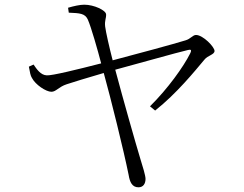

<svg xmlns="http://www.w3.org/2000/svg" viewBox="-20 -766 1040 818"><path d="M123 -491 103 -482C107 -459 110 -443 116 -434C131 -405 176 -375 199 -375C219 -375 230 -396 264 -407C284 -414 360 -437 422 -455C452 -347 507 -125 528 -21C533 10 543 32 570 32C590 32 600 17 600 -4C600 -18 588 -57 578 -89C558 -155 506 -338 471 -469C565 -494 733 -542 781 -553C793 -556 798 -554 790 -538C762 -482 695 -388 619 -313L641 -295C733 -368 809 -462 851 -512C865 -530 894 -533 894 -549C894 -566 845 -617 815 -617C801 -617 792 -600 770 -594C726 -580 555 -534 460 -509C446 -563 431 -629 428 -653C425 -679 433 -688 432 -705C431 -722 381 -746 339 -746C320 -746 294 -740 270 -733L273 -712C320 -710 342 -709 354 -683C368 -652 397 -550 411 -496C310 -470 200 -443 179 -445C153 -446 136 -472 123 -491Z"/></svg>

Font: Noto Serif CJK TC Light
Style: Regular
Weight: 300
Designer: Ryoko NISHIZUKA 西塚涼子 (kana & ideographs); Frank Grießhammer (Latin, Greek & Cyrillic); Wenlong ZHANG 张文龙 (bopomofo); San
Foundry: Adobe
Version: Version 2.001;hotconv 1.1.0;makeotfexe 2.6.0